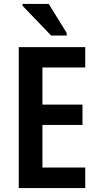

<svg xmlns="http://www.w3.org/2000/svg" viewBox="-20 -953 500 973"><path d="M75 0V-714H412V-611H195V-423H398V-320H195V-104H412V0ZM239 -773 94 -924V-933H227L318 -786V-773Z"/></svg>

Font: Noto Sans Condensed SemiBold
Style: Regular
Weight: 600
Width: 3
Designer: Monotype Design Team
Foundry: Monotype Imaging Inc.
Version: Version 2.013; ttfautohint (v1.8.4.7-5d5b)